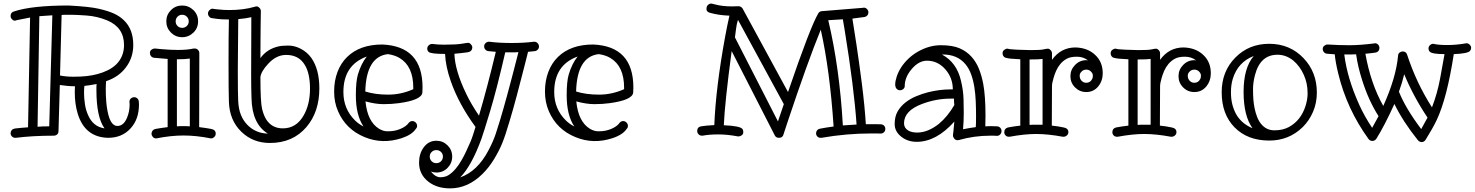

<svg xmlns="http://www.w3.org/2000/svg" viewBox="-20 -747 8088 1053"><path d="M186 -51.8Q210.4 -54.2 250 -54.2L267.1 -663.1Q226.1 -661.1 195.8 -658.2ZM553.2 -43Q508.8 -104.5 508.8 -252.9V-270.5Q508.8 -279.3 509.8 -286.1Q460.4 -277.3 442.9 -275.9Q440.9 -262.2 440.9 -236.1Q440.9 -210 445.6 -177.2Q450.2 -144.5 462.9 -116.2Q490.7 -51.8 553.2 -43ZM309.1 -333Q341.8 -326.2 382.8 -326.2Q423.8 -326.2 454.6 -329.6Q485.4 -333 514.9 -340.8Q544.4 -348.6 570.8 -361.6Q597.2 -374.5 617.2 -393.6Q660.2 -436 660.2 -500Q660.2 -596.2 568.8 -634.8Q513.7 -657.7 455.1 -661.9Q396.5 -666 370.6 -666H335.4Q326.2 -666 317.9 -665ZM690.9 -173.8 689.9 -189Q689.9 -200.2 698 -207Q706.1 -213.9 715.8 -213.9Q725.6 -213.9 732.9 -207.3Q740.2 -200.7 741.2 -190.9L742.2 -173.8Q742.2 -93.3 696.3 -43Q649.4 8.8 573.2 8.8H571.8Q444.8 5.4 405.8 -125Q390.1 -176.8 390.1 -241.2L391.1 -273.9Q353.5 -273.9 308.1 -280.8L300.8 -27.8Q300.8 -16.1 293.2 -9.5Q285.6 -2.9 274.9 -2.9Q160.6 -2.9 66.9 8.8H64Q52.7 8.8 45.4 1.2Q38.1 -6.3 38.1 -16.1Q38.1 -25.9 44.2 -33.2Q50.3 -40.5 64.2 -42.5Q78.1 -44.4 96.9 -45.9Q115.7 -47.4 133.8 -48.8L145 -650.9L70.8 -636.2Q67.4 -633.8 60.1 -633.8Q52.7 -633.8 45.4 -641.6Q38.1 -649.4 38.1 -659.2Q38.1 -678.7 56.2 -684.1Q154.3 -716.8 356 -716.8Q469.2 -710.9 520.8 -699.2Q572.3 -687.5 605 -672.6Q637.7 -657.7 661.1 -634.3Q710.9 -585.4 710.9 -500Q710.9 -430.2 669.4 -376Q629.9 -324.2 562 -301.8Q560.1 -279.3 560.1 -262Q560.1 -244.6 560.5 -226.1Q561 -207.5 563 -185.5Q564.9 -163.6 569.1 -140.6Q573.2 -117.7 580.1 -98.6Q596.2 -56.2 624 -56.2Q658.2 -56.2 676.8 -101.6Q690.9 -135.3 690.9 -173.8Z M1021 -425.8Q996.1 -421.9 954.1 -421.9H950.2V-54.2Q959.5 -55.2 968.3 -55.2Q985.8 -55.2 999 -55.2Q1012.2 -55.2 1021 -54.2ZM1015.1 -629.9Q1015.1 -645 1004.6 -655.5Q994.1 -666 979 -666Q963.9 -666 953.6 -655.5Q943.4 -645 943.4 -629.9Q943.4 -614.7 953.6 -604.5Q963.9 -594.2 979 -594.2Q994.1 -594.2 1004.6 -604.5Q1015.1 -614.7 1015.1 -629.9ZM1137.2 12.2Q1056.6 -3.9 986.8 -3.9Q917 -3.9 836.4 12.2Q825.2 12.2 818.1 3.9Q811 -4.4 811 -13.7Q811 -22.9 816.7 -30.3Q822.3 -37.6 835.2 -40.3Q848.1 -43 865.5 -45.2Q882.8 -47.4 899.4 -49.8V-423.8L824.2 -430.2Q814.5 -431.6 808.3 -439Q802.2 -446.3 802.2 -457.3Q802.2 -468.3 811 -474.6Q819.8 -481 828.1 -481H831.1Q831.5 -481 842.3 -479.7Q853 -478.5 870.1 -477.1Q916.5 -473.1 955.1 -473.1Q1008.8 -473.1 1042 -481H1047.4Q1058.6 -481 1065.9 -473.4Q1073.2 -465.8 1073.2 -456.1L1072.3 -49.8Q1089.4 -47.4 1106.7 -45.2Q1124 -43 1137.7 -40Q1163.1 -35.2 1163.1 -14.2Q1163.1 -2.9 1154.8 4.6Q1146.5 12.2 1137.2 12.2ZM1066.4 -629.9Q1066.4 -593.3 1041 -568.4Q1014.6 -543 979 -543Q942.9 -543 917.5 -568.4Q892.1 -593.8 892.1 -629.9Q892.1 -666 917.5 -691.4Q942.9 -716.8 979 -716.8Q1014.6 -716.8 1041 -691.4Q1066.4 -666.5 1066.4 -629.9Z M1286.6 -642.1 1284.2 -359.9Q1284.2 -235.4 1286.4 -192.1Q1288.6 -148.9 1300.8 -118.2Q1313 -87.4 1334.5 -64.5Q1379.9 -16.1 1449.2 -14.2Q1362.3 -66.9 1359.4 -208Q1357.4 -263.7 1357.4 -340.1Q1357.4 -416.5 1357.9 -497.6Q1358.4 -578.6 1358.4 -652.8Q1328.1 -645.5 1286.6 -642.1ZM1680.2 -261.7Q1680.2 -300.3 1673.3 -333.7Q1666.5 -367.2 1650.9 -392.1Q1618.2 -445.8 1549.3 -445.8Q1494.6 -445.8 1449.7 -396Q1412.1 -355.5 1408.2 -324.2Q1408.2 -186.5 1417.5 -149.2Q1426.8 -111.8 1441.4 -89.8Q1472.7 -43 1531.2 -43Q1604.5 -43 1645 -113.3Q1680.2 -174.3 1680.2 -261.7ZM1235.4 -188.5Q1233.4 -242.7 1233.4 -402.3Q1233.4 -562 1235.4 -640.1Q1194.8 -640.1 1169.4 -643.6Q1144 -647 1138.2 -648.2Q1132.3 -649.4 1126.5 -656.7Q1120.6 -664.1 1120.6 -671.6Q1120.6 -679.2 1123.3 -684.1Q1126 -689 1129.9 -692.4Q1137.7 -699.2 1142.6 -699.2H1148.4Q1149.4 -699.2 1150.1 -698.7Q1150.9 -698.2 1157.7 -697.3Q1164.6 -696.3 1176.3 -695.3Q1206.5 -691.9 1237.8 -691.9Q1315.9 -691.9 1377.4 -710Q1381.3 -711.9 1388.4 -711.9Q1395.5 -711.9 1403.1 -703.9Q1410.6 -695.8 1410.6 -686V-685.1Q1410.6 -684.6 1410.2 -663.3Q1409.7 -642.1 1409.4 -606.7Q1409.2 -571.3 1408.7 -524.9Q1408.2 -478.5 1408.2 -428.2Q1442.9 -477.1 1505.9 -492.2Q1526.4 -497.1 1561.3 -497.1Q1596.2 -497.1 1630.9 -478.8Q1665.5 -460.4 1688 -428.7Q1731.4 -366.2 1731.4 -262.2Q1731.4 -133.3 1660.6 -50.3Q1585.9 37.1 1460.4 37.1Q1366.7 37.1 1303.2 -24.9Q1238.8 -87.4 1235.4 -188.5Z M1991.7 -437Q1863.3 -390.6 1863.3 -242.2Q1863.3 -148.9 1927.7 -85.9Q1947.8 -66.4 1973.6 -53.2Q1931.6 -115.7 1931.6 -224.1Q1931.6 -300.8 1942.9 -338.4Q1960.4 -397.9 1991.7 -437ZM1983.4 -245.1Q2038.1 -228 2108.9 -228Q2179.7 -228 2246.6 -257.8V-266.1Q2246.6 -384.3 2170.9 -429.2Q2144.5 -444.8 2107.4 -450.2Q1988.3 -436.5 1983.4 -245.1ZM2297.4 -267.1 2296.4 -238.8Q2291.5 -198.2 2167.5 -181.2Q2127.9 -175.8 2083.7 -175.8Q2039.6 -175.8 1984.4 -190.9Q1995.1 -80.1 2058.6 -41Q2082 -26.9 2104.7 -26.9Q2127.4 -26.9 2143.1 -30Q2158.7 -33.2 2173.8 -39.1Q2208 -53.2 2221.7 -73.2Q2230 -83 2241 -83Q2252 -83 2259.8 -75Q2267.6 -66.9 2267.6 -56.9Q2267.6 -46.9 2261.2 -41Q2240.2 -8.3 2183.1 10.7Q2077.1 45.4 1979.5 4.9Q1877 -37.1 1834 -136.7Q1812.5 -185.5 1812.5 -244.9Q1812.5 -304.2 1831.1 -352.8Q1849.6 -401.4 1883.8 -434.6Q1953.6 -502.9 2076.7 -502.9Q2297.4 -493.7 2297.4 -267.1Z M2409.2 111.8Q2409.2 96.7 2398.7 86.4Q2388.2 76.2 2373 76.2Q2357.9 76.2 2347.4 86.4Q2336.9 96.7 2336.9 111.8Q2336.9 127 2347.4 137.5Q2357.9 147.9 2373 147.9Q2388.2 147.9 2398.7 137.5Q2409.2 127 2409.2 111.8ZM2823.2 -460.9Q2813.5 -460 2803.7 -460H2751Q2704.1 -256.3 2667.7 -136.2Q2631.3 -16.1 2620.1 15.1Q2566.4 162.1 2503.9 226.1Q2598.6 192.4 2658.7 78.1Q2685.5 27.3 2698.7 -12.9Q2711.9 -53.2 2721.2 -84Q2730.5 -114.7 2740.5 -149.7Q2750.5 -184.6 2760.3 -220.7Q2770 -256.8 2779.5 -292.2Q2789.1 -327.6 2797.1 -359.1Q2805.2 -390.6 2812 -417Q2818.8 -443.4 2823.2 -460.9ZM2664.1 -518.1Q2716.8 -511.2 2785.2 -511.2Q2853.5 -511.2 2907.2 -518.1H2910.2Q2921.4 -518.1 2928.7 -510Q2936 -502 2936 -492.2Q2936 -482.4 2929.4 -475.1Q2922.9 -467.8 2913.3 -466.6Q2903.8 -465.3 2894.8 -464.6Q2885.7 -463.9 2876 -462.9Q2872.6 -449.2 2866.5 -424.6Q2860.4 -399.9 2852.1 -368.2Q2843.8 -336.4 2834.2 -299.3Q2824.7 -262.2 2814.5 -223.6Q2804.2 -185.1 2793.5 -147Q2782.7 -108.9 2772.5 -75.2Q2751 -2 2734.1 39.1Q2717.3 80.1 2689.7 125.7Q2662.1 171.4 2626 207Q2546.4 286.1 2448.2 286.1Q2377 286.1 2330.1 250Q2278.3 210 2278.3 145Q2278.3 96.7 2302.7 62.5Q2329.6 24.9 2373 24.9Q2409.2 24.9 2434.6 50.3Q2460 75.7 2460 111.8Q2460 147.5 2434.6 173.8Q2409.7 199.2 2373 199.2Q2358.4 199.2 2343.3 193.8Q2368.2 225.1 2395.3 225.1Q2422.4 225.1 2441.9 212.2Q2461.4 199.2 2478.8 178.7Q2496.1 158.2 2510.7 132.8Q2525.4 107.4 2537.1 82Q2564.5 24.4 2574 -6.6Q2583.5 -37.6 2587.9 -50.8Q2495.6 -176.8 2452.1 -302.2Q2423.8 -382.8 2420.9 -451.2Q2340.8 -451.2 2330.1 -462.9Q2323.2 -470.2 2323.2 -480.5Q2323.2 -490.7 2331.3 -498.3Q2339.4 -505.9 2349.1 -505.9H2352.1Q2379.4 -502 2415.5 -502Q2482.4 -502 2512.2 -507.1Q2542 -512.2 2548.6 -512.2Q2555.2 -512.2 2562.7 -503.9Q2570.3 -495.6 2570.3 -486.3Q2570.3 -477.1 2564.2 -469.7Q2558.1 -462.4 2543 -460Q2507.3 -455.1 2472.2 -452.1Q2474.6 -360.8 2538.1 -230Q2564 -175.8 2606.9 -112.8Q2653.8 -272.5 2699.2 -462.9Q2689.5 -463.9 2679 -464.6Q2668.5 -465.3 2658.4 -466.6Q2648.4 -467.8 2641.8 -475.1Q2635.3 -482.4 2635.3 -493.2Q2635.3 -503.9 2643.6 -511Q2651.9 -518.1 2661.1 -518.1Z M3147.9 -437Q3019.5 -390.6 3019.5 -242.2Q3019.5 -148.9 3084 -85.9Q3104 -66.4 3129.9 -53.2Q3087.9 -115.7 3087.9 -224.1Q3087.9 -300.8 3099.1 -338.4Q3116.7 -397.9 3147.9 -437ZM3139.6 -245.1Q3194.3 -228 3265.1 -228Q3335.9 -228 3402.8 -257.8V-266.1Q3402.8 -384.3 3327.1 -429.2Q3300.8 -444.8 3263.7 -450.2Q3144.5 -436.5 3139.6 -245.1ZM3453.6 -267.1 3452.6 -238.8Q3447.8 -198.2 3323.7 -181.2Q3284.2 -175.8 3240 -175.8Q3195.8 -175.8 3140.6 -190.9Q3151.4 -80.1 3214.8 -41Q3238.3 -26.9 3261 -26.9Q3283.7 -26.9 3299.3 -30Q3314.9 -33.2 3330.1 -39.1Q3364.3 -53.2 3377.9 -73.2Q3386.2 -83 3397.2 -83Q3408.2 -83 3416 -75Q3423.8 -66.9 3423.8 -56.9Q3423.8 -46.9 3417.5 -41Q3396.5 -8.3 3339.4 10.7Q3233.4 45.4 3135.7 4.9Q3033.2 -37.1 2990.2 -136.7Q2968.8 -185.5 2968.8 -244.9Q2968.8 -304.2 2987.3 -352.8Q3005.9 -401.4 3040 -434.6Q3109.9 -502.9 3232.9 -502.9Q3453.6 -493.7 3453.6 -267.1Z M4027.3 -638.2Q4020 -615.2 4016.8 -588.9Q4013.7 -562.5 4010.7 -542L4246.6 -81.1Q4253.4 -99.6 4261.2 -124L4278.8 -175.8ZM4602.5 -59.1Q4639.6 -62 4677.7 -64Q4664.1 -265.1 4611.8 -586.4Q4606 -622.6 4602.5 -641.1Q4566.4 -638.2 4522.5 -636.2Q4584.5 -375.5 4602.5 -59.1ZM4712.4 -704.1 4716.8 -705.1Q4728 -705.1 4735.4 -697Q4742.7 -689 4742.7 -679.2Q4742.7 -669.4 4736.6 -662.4Q4730.5 -655.3 4721.7 -653.8Q4703.1 -650.9 4654.8 -645Q4657.7 -624.5 4663.8 -587.6Q4669.9 -550.8 4677 -503.2Q4684.1 -455.6 4691.9 -399.9Q4699.7 -344.2 4707 -286.6Q4722.7 -162.1 4728.5 -65.9Q4756.3 -65.9 4777.1 -65.9Q4797.9 -65.9 4809.6 -65.4Q4821.3 -64.9 4828.4 -57.9Q4835.4 -50.8 4835.4 -39.8Q4835.4 -28.8 4827.9 -21.5Q4820.3 -14.2 4808.6 -14.6Q4796.9 -15.1 4784.2 -15.1Q4771.5 -15.1 4758.8 -15.1Q4622.1 -15.1 4485.4 8.8H4480.5Q4469.2 8.8 4462.4 1.2Q4455.6 -6.3 4455.6 -15.6Q4455.6 -24.9 4461.2 -32.2Q4466.8 -39.6 4481 -42Q4513.2 -48.3 4551.8 -53.2Q4531.2 -362.3 4481.4 -584Q4409.2 -407.7 4298.8 -76.2Q4298.8 -76.2 4282.7 -27.3Q4276.4 -8.8 4276.4 -7.8Q4271.5 8.8 4252.4 8.8Q4235.8 8.8 4229.5 -3.9L3992.7 -466.8Q3954.6 -180.2 3949.7 -60.1Q4038.6 -56.2 4051.3 -40Q4056.6 -33.2 4056.6 -22.2Q4056.6 -11.2 4047.9 -5.1Q4039.1 1 4031.7 1H4026.4Q3969.7 -9.8 3919.4 -9.8Q3869.1 -9.8 3833.5 -2.9H3829.6Q3818.4 -2.9 3811 -10.7Q3803.7 -18.6 3803.7 -28.3Q3803.7 -49.8 3824.7 -54.2Q3851.6 -58.6 3897.5 -61Q3905.8 -266.6 3956.5 -543.5Q3967.3 -603.5 3980.5 -661.1Q3922.4 -663.1 3873.5 -676.8Q3854.5 -682.1 3854.5 -697.3Q3854.5 -712.4 3862.5 -719.7Q3870.6 -727.1 3876.5 -727.1H3883.8Q3885.3 -727.1 3899.9 -723.1Q3940.9 -711.9 3994.6 -711.9L4029.8 -712.9Q4043.9 -712.9 4052.7 -700.2L4301.8 -242.2Q4422.9 -597.2 4467.8 -673.8Q4475.1 -686 4489.7 -686Z M5213.9 -170.9Q5211.9 -187.5 5211.9 -206.1H5193.8Q5113.8 -206.1 5036.6 -176.8Q4938 -139.6 4938 -70.8Q4938 -45.4 4960.9 -31.2Q4980 -20 5010.7 -20Q5041.5 -20 5072.5 -33.4Q5103.5 -46.9 5129.9 -68.4Q5176.8 -107.4 5213.9 -170.9ZM5331.5 -49.8Q5333 -64.5 5333 -108.4Q5333 -152.3 5331.3 -192.1Q5329.6 -231.9 5323.7 -269Q5317.9 -306.2 5306.2 -338.9Q5294.4 -371.6 5274.4 -395.5Q5230 -448.2 5150.9 -448.2Q5149.4 -448.2 5148.4 -447.5Q5147.5 -446.8 5146 -446.8H5147.9Q5226.6 -404.3 5250 -305.7Q5263.2 -251.5 5264.4 -202.9Q5265.6 -154.3 5265.6 -126.5Q5265.6 -82.5 5261.7 -38.1Q5296.9 -45.4 5331.5 -49.8ZM5413.6 -55.2 5448.7 -54.2Q5459.5 -53.2 5466.1 -45.9Q5472.7 -38.6 5472.7 -28.1Q5472.7 -17.6 5465.6 -9.8Q5458.5 -2 5447.8 -2H5445.8Q5437.5 -2.9 5428.7 -2.9H5411.6Q5322.3 -2.9 5238.8 21L5231.9 22Q5220.7 22 5213.6 13.4Q5206.5 4.9 5206.5 -3.9V-7.8Q5206.5 -8.8 5209 -27.6Q5211.4 -46.4 5213.9 -80.1Q5114.7 30.8 5007.8 30.8Q4958.5 30.8 4923.8 3.4Q4886.7 -25.4 4886.7 -66.4Q4886.7 -107.4 4902.6 -135.3Q4918.5 -163.1 4944.3 -183.8Q4970.2 -204.6 5003.2 -218.5Q5036.1 -232.4 5070.3 -241.2Q5133.8 -256.8 5193.8 -256.8H5205.6Q5205.6 -318.8 5166 -365.2Q5124 -414.1 5064 -414.1Q5019 -414.1 4980 -368.2Q4941.9 -323.7 4941.9 -274.9Q4941.9 -265.1 4933.8 -258.5Q4925.8 -252 4915.5 -252Q4905.3 -252 4897.5 -260Q4889.6 -268.1 4889.6 -284.7Q4889.6 -301.3 4897.9 -326.9Q4906.2 -352.5 4922.1 -377.2Q4938 -401.9 4960.7 -423.8Q4983.4 -445.8 5012.7 -462.9Q5075.2 -499 5139.9 -499Q5204.6 -499 5243.4 -481.9Q5282.2 -464.8 5308.3 -435.5Q5334.5 -406.2 5349.6 -367.7Q5364.7 -329.1 5372.6 -286.1Q5384.8 -218.8 5384.8 -113.8L5383.8 -54.2Z M5697.8 -423.8Q5679.2 -420.9 5630.4 -420.9H5626.5V-62Q5635.7 -63 5644.5 -63Q5644.5 -63 5697.8 -63ZM5970.7 -315.4Q5973.6 -321.8 5973.6 -333Q5973.6 -344.2 5963.1 -354.7Q5952.6 -365.2 5937.5 -365.2Q5922.4 -365.2 5911.9 -354.7Q5901.4 -344.2 5901.4 -333Q5901.4 -321.8 5904.3 -315.4Q5907.2 -309.1 5912.1 -303.7Q5922.4 -293 5937.5 -293Q5960.4 -293 5970.7 -315.4ZM5749.5 -418.9Q5798.3 -486.8 5878.4 -486.8Q5944.8 -484.9 5985.8 -446.3Q6027.8 -407.7 6027.8 -345.2Q6027.8 -303.7 6003.4 -273.4Q5978 -242.2 5937.5 -242.2Q5901.4 -242.2 5876 -267.6Q5850.6 -293 5850.6 -329.1Q5850.6 -364.7 5876 -390.6Q5901.4 -417 5937.5 -417Q5939.9 -417 5942.1 -416.5Q5944.3 -416 5946.8 -416Q5920.9 -436 5885.7 -436Q5850.6 -436 5830.1 -424.6Q5809.6 -413.1 5795.2 -395.8Q5780.8 -378.4 5772 -358.2Q5763.2 -337.9 5758.3 -320.3Q5749.5 -290.5 5749.5 -274.9L5748.5 -58.1Q5765.6 -56.6 5783 -53.7Q5800.3 -50.8 5814 -47.9Q5839.4 -43 5839.4 -22Q5839.4 -11.2 5831.1 -4.2Q5822.8 2.9 5813.5 2.9H5808.6Q5727.1 -12.2 5662.6 -12.2Q5599.1 -12.2 5517.6 2.9H5512.7Q5501.5 2.9 5494.6 -4.6Q5487.8 -12.2 5487.8 -21.5Q5487.8 -42.5 5507.8 -47.9Q5524.9 -50.8 5542 -53.7Q5559.1 -56.6 5575.7 -58.1V-421.9Q5511.2 -424.8 5500.5 -429.2Q5490.7 -430.2 5484.6 -437.3Q5478.5 -444.3 5478.5 -455.3Q5478.5 -466.3 5487.1 -473.1Q5495.6 -480 5504.4 -480H5507.8Q5511.2 -476.6 5559.8 -474.4Q5608.4 -472.2 5631.3 -472.2Q5685.5 -472.2 5702.6 -476.1Q5719.7 -480 5727.3 -480Q5734.9 -480 5742.2 -471.9Q5749.5 -463.9 5749.5 -454.1Z M6290.5 -423.8Q6272 -420.9 6223.1 -420.9H6219.2V-62Q6228.5 -63 6237.3 -63Q6237.3 -63 6290.5 -63ZM6563.5 -315.4Q6566.4 -321.8 6566.4 -333Q6566.4 -344.2 6555.9 -354.7Q6545.4 -365.2 6530.3 -365.2Q6515.1 -365.2 6504.6 -354.7Q6494.1 -344.2 6494.1 -333Q6494.1 -321.8 6497.1 -315.4Q6500 -309.1 6504.9 -303.7Q6515.1 -293 6530.3 -293Q6553.2 -293 6563.5 -315.4ZM6342.3 -418.9Q6391.1 -486.8 6471.2 -486.8Q6537.6 -484.9 6578.6 -446.3Q6620.6 -407.7 6620.6 -345.2Q6620.6 -303.7 6596.2 -273.4Q6570.8 -242.2 6530.3 -242.2Q6494.1 -242.2 6468.8 -267.6Q6443.4 -293 6443.4 -329.1Q6443.4 -364.7 6468.8 -390.6Q6494.1 -417 6530.3 -417Q6532.7 -417 6534.9 -416.5Q6537.1 -416 6539.6 -416Q6513.7 -436 6478.5 -436Q6443.4 -436 6422.9 -424.6Q6402.3 -413.1 6387.9 -395.8Q6373.5 -378.4 6364.7 -358.2Q6356 -337.9 6351.1 -320.3Q6342.3 -290.5 6342.3 -274.9L6341.3 -58.1Q6358.4 -56.6 6375.7 -53.7Q6393.1 -50.8 6406.7 -47.9Q6432.1 -43 6432.1 -22Q6432.1 -11.2 6423.8 -4.2Q6415.5 2.9 6406.2 2.9H6401.4Q6319.8 -12.2 6255.4 -12.2Q6191.9 -12.2 6110.4 2.9H6105.5Q6094.2 2.9 6087.4 -4.6Q6080.6 -12.2 6080.6 -21.5Q6080.6 -42.5 6100.6 -47.9Q6117.7 -50.8 6134.8 -53.7Q6151.9 -56.6 6168.5 -58.1V-421.9Q6104 -424.8 6093.3 -429.2Q6083.5 -430.2 6077.4 -437.3Q6071.3 -444.3 6071.3 -455.3Q6071.3 -466.3 6079.8 -473.1Q6088.4 -480 6097.2 -480H6100.6Q6104 -476.6 6152.6 -474.4Q6201.2 -472.2 6224.1 -472.2Q6278.3 -472.2 6295.4 -476.1Q6312.5 -480 6320.1 -480Q6327.6 -480 6335 -471.9Q6342.3 -463.9 6342.3 -454.1Z M6856 -439.9Q6768.6 -406.2 6740.7 -313.5Q6731 -281.2 6731 -240.7Q6731 -200.2 6740.2 -168Q6749.5 -135.7 6765.1 -111.3Q6795.4 -65.9 6849.1 -43.9Q6800.3 -111.8 6800.3 -243.2Q6800.3 -374.5 6856 -439.9ZM7072.8 -415Q7033.2 -446.8 6986.3 -446.8Q6891.6 -446.8 6862.8 -335.4Q6852.1 -294.4 6852.1 -259.5Q6852.1 -224.6 6854 -200.4Q6856 -176.3 6860.8 -152.6Q6865.7 -128.9 6874 -106.9Q6882.3 -85 6895.5 -68.4Q6924.3 -32.2 6969.5 -32.2Q7014.6 -32.2 7048.1 -50Q7081.5 -67.9 7104.5 -97.2Q7127.4 -126.5 7139.4 -164.1Q7151.4 -201.7 7151.4 -233.4Q7151.4 -265.1 7146 -289.6Q7140.6 -314 7130.4 -336.9Q7120.1 -359.9 7105.5 -379.9Q7090.8 -399.9 7072.8 -415ZM7202.1 -238.8Q7202.1 -182.6 7181.2 -133.8Q7160.2 -85 7124.5 -49.8Q7048.8 23.9 6940.9 23.9Q6822.3 23.9 6751 -48.3Q6680.2 -120.1 6680.2 -241.2Q6680.2 -356 6755.4 -431.6Q6829.6 -506.8 6940.9 -506.8Q7054.2 -506.8 7129.4 -427.7Q7202.1 -351.6 7202.1 -238.8Z M7505.4 -45.9Q7533.7 -96.7 7540.5 -109.9Q7485.8 -195.3 7450.2 -308.6Q7426.8 -381.8 7417.5 -449.2Q7403.3 -448.2 7388.7 -448.2H7352.5Q7368.7 -317.9 7434.6 -172.4Q7462.4 -110.4 7505.4 -45.9ZM7774.4 -39.1Q7802.7 -89.8 7809.1 -102.1Q7732.4 -216.3 7681.2 -339.8Q7670.4 -293.9 7652.3 -244.1Q7688.5 -153.3 7774.4 -39.1ZM7840.3 -506.8Q7867.7 -500 7918.2 -500Q7968.8 -500 8022.5 -509.8Q8032.7 -509.8 8040.5 -501.7Q8048.3 -493.7 8048.3 -484.4Q8048.3 -475.1 8042 -467.8Q8029.8 -453.1 7953.1 -450.2Q7916 -209.5 7859.9 -89.8Q7838.4 -44.4 7798.3 20Q7789.6 32.2 7777.3 32.2Q7765.6 32.2 7756.3 22Q7673.8 -81.1 7627.4 -176.8Q7572.3 -55.7 7528.3 14.2Q7520 25.9 7506.6 25.9Q7493.2 25.9 7485.4 15.1Q7366.7 -148.4 7319.3 -344.2Q7304.2 -405.8 7300.3 -449.2Q7289.1 -450.2 7278.6 -450.7Q7268.1 -451.2 7257.8 -452.4Q7247.6 -453.6 7241 -460.9Q7234.4 -468.3 7234.4 -478.8Q7234.4 -489.3 7242.9 -496.1Q7251.5 -502.9 7260.3 -502.9H7262.2Q7323.2 -499 7380.6 -499Q7438 -499 7516.1 -508.8L7520.5 -509.8Q7531.7 -509.8 7538.6 -501.7Q7545.4 -493.7 7545.4 -483.9Q7545.4 -474.1 7539.3 -467Q7533.2 -460 7522 -458.3Q7510.7 -456.5 7496.6 -455.1Q7482.4 -453.6 7468.3 -452.1Q7497.6 -288.1 7566.4 -166Q7636.7 -321.3 7647.5 -441.9Q7648.4 -453.1 7656.2 -459Q7664.1 -464.8 7672.9 -464.8Q7691.9 -464.8 7697.3 -446.8Q7747.6 -292.5 7833.5 -158.2Q7861.8 -231 7877.7 -314.2Q7893.6 -397.5 7902.3 -450.2Q7869.1 -450.2 7848.1 -453.6Q7827.1 -457 7820.8 -464.1Q7814.5 -471.2 7814.5 -481.4Q7814.5 -491.7 7822.5 -499.3Q7830.6 -506.8 7840.3 -506.8Z"/></svg>

Font: Ribeye Marrow
Style: Regular
Weight: 400
Designer: Astigmatic (AOETI)
Foundry: Astigmatic (AOETI)
Version: Version 1.000